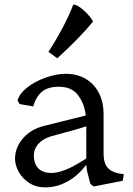

<svg xmlns="http://www.w3.org/2000/svg" viewBox="-20 -800 575 830"><path d="M45 -114Q45 -161.8 78.9 -201.5Q112.8 -241.2 170.5 -255.8L350.8 -300.8Q345 -351 317.8 -388Q290.5 -425 234 -425Q185.8 -425 160.2 -402.5Q134.8 -380 123.5 -340L64.8 -350.2L55.8 -365.2Q63.8 -395.5 98 -422.1Q132.2 -448.8 178.5 -464.9Q224.8 -481 263.8 -481Q315.5 -481 352.6 -457.9Q389.8 -434.8 408.8 -395.5Q427.8 -356.2 427.8 -308V-136.8Q427.8 -110.5 434.9 -92.2Q442 -74 460.5 -62.4Q479 -50.8 515.2 -47L510.5 -18.5L385 6.2L371 -4.8Q370.2 -6.8 370.2 -7.2Q370.2 -7.8 369.5 -9.8Q363.5 -32.8 358.2 -53.4Q353 -74 353 -87.8Q334.5 -62.5 308.2 -40.4Q282 -18.2 247.9 -4.1Q213.8 10 175 10Q136 10 106.5 -9Q77 -28 61 -57Q45 -86 45 -114ZM353 -114.8V-254Q332 -247 314 -241.8Q296 -236.5 275.2 -231Q233.2 -220 199.5 -210.5Q163.8 -198.8 145 -177.1Q126.2 -155.5 126.2 -129Q126.2 -103.5 135.4 -86.4Q144.5 -69.2 161.1 -60.8Q177.8 -52.2 202 -52.2Q223.2 -52.2 250.2 -61.4Q277.2 -70.5 303.5 -85.1Q329.8 -99.8 353 -114.8ZM227.5 -548 189.5 -576Q220.5 -623 250.5 -679.5Q280.5 -736 296.5 -780Q315.5 -780 344 -753.5Q372.5 -727 382.5 -707Q321.5 -633 227.5 -548Z"/></svg>

Font: TMT Limkin
Style: Regular
Weight: 400
Designer: Gabriel Drozdov
Version: Version 1.000;Glyphs 3.1.2 (3151)